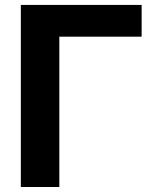

<svg xmlns="http://www.w3.org/2000/svg" viewBox="-20 -747 621 767"><path d="M545.8 -727.3V-600.5H217V0H63.2V-727.3Z"/></svg>

Font: InterMG
Style: Bold
Weight: 700
Designer: Rasmus Andersson
Foundry: rsms
Version: Version 3.019;December 26, 2023;FontCreator 15.0.0.2955 64-b